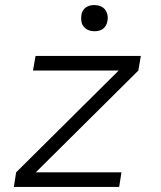

<svg xmlns="http://www.w3.org/2000/svg" viewBox="-20 -742 640 762"><path d="M35 0 44 -58 451 -462H111L121 -520H539L529 -462L122 -58H462L453 0ZM355 -618Q342 -618 331 -622.5Q320 -627 312.5 -636Q305 -645 303 -657.5Q301 -670 303 -683Q304 -691 309 -699.5Q314 -708 321.5 -713Q329 -718 337.5 -720Q346 -722 354 -722Q367 -722 378.5 -717.5Q390 -713 397 -704Q404 -695 406.5 -682.5Q409 -670 406 -657Q405 -649 400 -640.5Q395 -632 388 -627Q381 -622 372 -620Q363 -618 355 -618Z"/></svg>

Font: Iosevka Aile Light Oblique
Style: Regular
Weight: 300
Italic angle: -9°
Designer: Belleve Invis
Foundry: Belleve Invis
Version: Version 31.1.0; ttfautohint (v1.8.4)